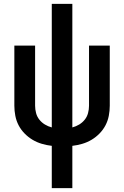

<svg xmlns="http://www.w3.org/2000/svg" viewBox="-20 -755 640 990"><path d="M247 215V-3Q221 -6 195.5 -13.5Q170 -21 147.5 -34.5Q125 -48 106.5 -67Q88 -86 76 -109Q64 -132 59 -158Q54 -184 54 -210V-520H161V-210Q161 -191 166 -172Q171 -153 183 -138Q195 -123 211.5 -113Q228 -103 247 -98V-735H353V-98Q372 -103 388.5 -113Q405 -123 417 -138Q429 -153 434 -172Q439 -191 439 -210V-520H546V-210Q546 -184 541 -158Q536 -132 524 -109Q512 -86 493.5 -67Q475 -48 452.5 -34.5Q430 -21 404.5 -13.5Q379 -6 353 -3V215Z"/></svg>

Font: Iosevka SS04 Semibold Extended
Style: Regular
Weight: 600
Width: 7
Monospace: yes
Designer: Belleve Invis
Foundry: Belleve Invis
Version: Version 19.0.0; ttfautohint (v1.8.4)